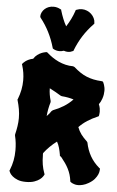

<svg xmlns="http://www.w3.org/2000/svg" viewBox="-65 -1030 668 1093"><g transform="rotate(5 269.5 -483.5)"><path d="M507.8 -395 506.8 -389.2 501 -386.2Q469.2 -372.6 443.1 -355.7Q417 -338.9 396 -316.9Q404.3 -294.4 417.5 -276.6Q430.7 -258.8 452.1 -238.8L455.1 -233.9Q463.4 -191.9 482.7 -157.7Q502 -123.5 535.2 -95.2L539.1 -92.8V-87.9Q539.1 -86.9 538.3 -78.6Q537.6 -70.3 532.5 -58.1Q527.3 -45.9 515.6 -31.7Q503.9 -17.6 481.9 -4.9Q464.8 4.9 450 8.5Q435.1 12.2 423.8 12.2Q413.6 12.2 405.8 10.3Q397.9 8.3 392.6 5.9Q387.2 3.4 384.3 1.5Q381.3 -0.5 380.9 -1L377.9 -2.9L377 -7.8Q374.5 -26.9 369.4 -43.5Q364.3 -60.1 356.4 -75.7Q348.6 -91.3 338.1 -106.4Q327.6 -121.6 314.9 -137.2Q310.1 -142.1 308.1 -143.1L305.2 -146V-149.9Q301.3 -172.9 296.1 -190.7Q291 -208.5 282.2 -224.1Q261.7 -209 242.9 -190.4Q224.1 -171.9 209 -151.9Q208 -147.9 208.5 -144.5Q209 -141.1 209 -137.2Q209 -111.3 212.9 -86.7Q216.8 -62 226.1 -37.1L228 -33.2L226.1 -27.8Q225.6 -26.9 220.7 -19.3Q215.8 -11.7 204.6 -2.9Q193.4 5.9 174.1 12.9Q154.8 20 126 20Q97.2 20 78.4 12.5Q59.6 4.9 48.6 -4.6Q37.6 -14.2 33.2 -22Q28.8 -29.8 28.8 -30.8L26.9 -36.1L28.8 -40Q40 -67.4 45.4 -95.5Q50.8 -123.5 50.8 -153.8Q50.8 -174.3 48.6 -195.1Q46.4 -215.8 41 -237.8V-244.1Q46.9 -268.1 50.5 -291.7Q54.2 -315.4 54.2 -337.9Q54.2 -364.3 49.8 -389.2Q45.4 -414.1 38.1 -439L37.1 -442.9L39.1 -446.8Q60.1 -500.5 60.1 -554.2Q60.1 -576.2 56.9 -597.2Q53.7 -618.2 46.9 -640.1L44.9 -646L48.8 -650.9Q49.3 -651.4 52.7 -655Q56.2 -658.7 63 -663.8Q69.8 -668.9 80.6 -674.1Q91.3 -679.2 106 -682.1Q115.2 -696.8 127 -705.3Q138.7 -713.9 149.2 -718.3Q159.7 -722.7 167.2 -724.1Q174.8 -725.6 175.8 -726.1H181.2L185.1 -723.1Q199.2 -710.4 216.3 -698.7Q233.4 -687 252.4 -678.2Q271.5 -669.4 292.5 -664.3Q313.5 -659.2 335.9 -659.2L344.2 -655.8Q363.8 -638.7 381.6 -626.7Q399.4 -614.7 418.5 -606.9Q437.5 -599.1 458.5 -594.7Q479.5 -590.3 504.9 -588.9L511.2 -587.9L515.1 -583Q515.1 -582 516.8 -578.6Q518.6 -575.2 520.5 -569.1Q522.5 -563 524.2 -554.4Q525.9 -545.9 525.9 -535.2Q525.9 -525.4 524.2 -514.2Q522.5 -502.9 518.1 -490.2Q511.2 -470.2 501 -457Q506.3 -444.3 508.1 -433.3Q509.8 -422.4 509.8 -414.1Q509.8 -405.8 508.8 -400.9Q507.8 -396 507.8 -395ZM287.1 -483.9 280.8 -485.8Q262.2 -496.6 246.1 -506.1Q230 -515.6 214.8 -522.9Q214.8 -504.9 217.8 -487.1Q220.7 -469.2 226.1 -451.2V-443.8Q213.9 -402.8 210.9 -363.8Q218.8 -371.6 225.3 -379.4Q231.9 -387.2 235.8 -394L243.2 -399.9Q275.4 -412.1 303.5 -429.4Q331.5 -446.8 355 -471.2Q324.7 -481 287.1 -483.9ZM435.1 -915.5V-910.6L432.1 -907.7Q398.9 -873.5 374 -834.5Q349.1 -795.4 332 -751.5L331.1 -747.6L328.1 -745.6Q314 -738.3 299.8 -738.3Q293.9 -738.3 288.1 -739.3Q282.2 -740.2 275.9 -742.7Q269 -740.2 262.5 -739.3Q255.9 -738.3 250 -738.3Q231.9 -738.3 215.8 -747.6L211.9 -750.5L210.9 -754.4Q198.2 -799.8 177.2 -841.3Q156.2 -882.8 127 -919.4L125 -926.3Q125.5 -939 131.3 -950.2Q137.2 -961.4 146.7 -969.7Q156.2 -978 168.9 -982.7Q181.6 -987.3 195.8 -987.3Q217.3 -987.3 235.8 -976.6L240.2 -974.6L241.2 -969.7Q248.5 -945.3 257.1 -923.8Q265.6 -902.3 276.9 -882.3Q291 -904.3 302.2 -927Q313.5 -949.7 321.8 -974.6L323.2 -979.5L328.1 -981.4Q342.8 -987.3 357.9 -987.3Q373 -987.3 387.2 -981.4Q401.4 -975.6 411.9 -965.6Q422.4 -955.6 428.7 -942.6Q435.1 -929.7 435.1 -915.5Z"/></g></svg>

Font: Hanalei Fill
Style: Regular
Weight: 400
Version: Version 1.000